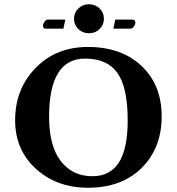

<svg xmlns="http://www.w3.org/2000/svg" viewBox="-20 -881 839 911"><path d="M526.9 -788.1H608.9Q622.1 -788.1 622.1 -772.9Q622.1 -764.2 615 -754.6Q607.9 -745.1 599.1 -745.1H518.1ZM280.8 -745.1H195.8Q183.6 -745.1 184.1 -758.8Q184.1 -767.6 191.2 -777.8Q198.2 -788.1 206.1 -788.1H290ZM383.8 -603Q212.9 -603 212.9 -327.1Q212.9 -188 268.6 -116.5Q324.2 -44.9 418 -44.9Q502.9 -44.9 544.4 -110.4Q585.9 -175.8 585.9 -310.1Q585.9 -464.8 537.8 -533.9Q489.7 -603 383.8 -603ZM747.1 -329.1Q747.1 -178.2 652.1 -84.2Q557.1 9.8 397.9 9.8Q249 9.8 150.4 -80.1Q51.8 -169.9 51.8 -310.1Q51.8 -459 148.9 -558.6Q246.1 -658.2 397 -658.2Q556.2 -658.2 651.6 -568.1Q747.1 -478 747.1 -329.1ZM351.6 -743.2Q331.1 -763.2 331.1 -792Q331.1 -820.8 351.6 -840.8Q372.1 -860.8 402.1 -860.8Q432.1 -860.8 452.6 -840.8Q473.1 -820.8 473.1 -792Q473.1 -763.2 452.6 -743.2Q432.1 -723.1 402.1 -723.1Q372.1 -723.1 351.6 -743.2Z"/></svg>

Font: Linux Biolinum O
Style: Bold
Weight: 700
Designer: Philipp H. Poll
Foundry: Philipp H. Poll
Version: Version 1.3.2